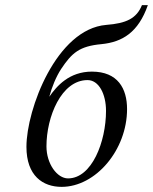

<svg xmlns="http://www.w3.org/2000/svg" viewBox="-20 -718 596 748"><path d="M475 -293C475 -373 439 -439 338 -439C250 -439 201 -383 172 -341C182 -379 199 -420 218 -449C260 -512 289 -538 375 -546C457 -554 519 -592 556 -698H533C512 -646 472 -627 394 -621C200 -605 83 -292 83 -146C83 -33 147 10 220 10C353 10 475 -134 475 -293ZM245 -23C203 -23 161 -79 161 -148C161 -263 219 -406 321 -406C365 -406 393 -352 393 -286C393 -166 338 -23 245 -23Z"/></svg>

Font: Libertinus Serif
Style: Italic
Weight: 400
Italic angle: -12°
Designer: Philipp H. Poll, Khaled Hosny
Foundry: Caleb Maclennan
Version: Version 7.050;RELEASE